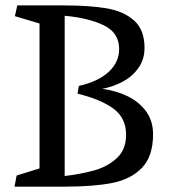

<svg xmlns="http://www.w3.org/2000/svg" viewBox="-20 -696 635 716"><path d="M42 -41.5 127.4 -67.9V-608.4L35.6 -635.7L44.4 -675.8H218.8Q314.9 -675.8 378.4 -664.8Q441.9 -653.8 480.5 -619.1Q519 -584.5 519 -517.6Q519 -474.6 496.3 -442.6Q473.6 -410.6 438 -391.6Q402.3 -372.6 361.3 -364.7Q413.1 -357.9 455.8 -337.2Q498.5 -316.4 524.7 -280.8Q550.8 -245.1 550.8 -195.8Q550.8 -112.8 509.3 -70.1Q467.8 -27.3 398.4 -13.7Q329.1 0 222.7 0H34.2ZM221.2 -637.2V-39.6Q285.6 -47.4 334 -61.3Q382.3 -75.2 416.3 -106.9Q450.2 -138.7 450.2 -193.8Q450.2 -256.3 402.8 -291Q355.5 -325.7 269 -346.7L273.9 -375.5Q345.7 -391.6 385 -427.7Q424.3 -463.9 424.3 -513.2Q424.3 -574.2 366.7 -601.8Q309.1 -629.4 221.2 -637.2Z"/></svg>

Font: Vesper Libre
Style: Regular
Weight: 400
Designer: Robert Keller & Kimya Gandhi
Foundry: Mota Italic
Version: Version 1.058